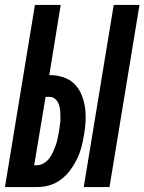

<svg xmlns="http://www.w3.org/2000/svg" viewBox="-37 -755 583 775"><path d="M301 0 422 -735H526L405 0ZM-17 0 104 -735H208L162 -452H163Q191 -452 217.5 -443.5Q244 -435 262.5 -417Q281 -399 291.5 -374Q302 -349 306 -322Q310 -295 308.5 -266.5Q307 -238 302 -210Q298 -185 291.5 -160.5Q285 -136 273.5 -112.5Q262 -89 246 -67.5Q230 -46 208.5 -30Q187 -14 162.5 -7Q138 0 113 0ZM112 -88Q126 -88 139.5 -96Q153 -104 162 -116Q171 -128 177 -141.5Q183 -155 188 -168.5Q193 -182 195.5 -196Q198 -210 201 -224Q203 -238 205 -252Q207 -266 207 -280Q207 -294 206 -307.5Q205 -321 200.5 -333.5Q196 -346 186.5 -355Q177 -364 163 -364H147L101 -88Z"/></svg>

Font: Iosevka Curly
Style: Bold Italic
Weight: 700
Italic angle: -9°
Monospace: yes
Designer: Belleve Invis
Foundry: Belleve Invis
Version: Version 22.1.2; ttfautohint (v1.8.4)